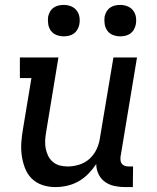

<svg xmlns="http://www.w3.org/2000/svg" viewBox="-20 -754 640 782"><path d="M205 8Q178 8 152.5 -0.5Q127 -9 109 -27Q91 -45 81.5 -70Q72 -95 68.5 -121.5Q65 -148 67 -175.5Q69 -203 74 -231L108 -436H61V-520H218L168 -217Q165 -200 164 -183Q163 -166 166 -150Q169 -134 176 -119.5Q183 -105 195.5 -94.5Q208 -84 223.5 -80Q239 -76 256 -76Q279 -76 303 -83.5Q327 -91 345 -107.5Q363 -124 373.5 -146.5Q384 -169 387 -192L442 -520H538L471 -116Q470 -108 471 -100Q472 -92 476.5 -86.5Q481 -81 488.5 -78.5Q496 -76 504 -76H522L521 8H490Q467 8 446 3.5Q425 -1 408 -13Q391 -25 381.5 -44.5Q372 -64 372 -86Q358 -65 340 -46.5Q322 -28 300 -15.5Q278 -3 253.5 2.5Q229 8 205 8ZM470 -606Q454 -606 440 -611.5Q426 -617 417.5 -628.5Q409 -640 406.5 -655Q404 -670 406 -686Q408 -696 413.5 -706Q419 -716 428 -722.5Q437 -729 448 -731.5Q459 -734 469 -734Q485 -734 499 -728.5Q513 -723 522 -711.5Q531 -700 533.5 -685Q536 -670 533 -654Q531 -644 525.5 -634Q520 -624 511 -617.5Q502 -611 491 -608.5Q480 -606 470 -606ZM240 -606Q224 -606 210 -611.5Q196 -617 187.5 -628.5Q179 -640 176.5 -655Q174 -670 176 -686Q178 -696 183.5 -706Q189 -716 198 -722.5Q207 -729 218 -731.5Q229 -734 239 -734Q255 -734 269 -728.5Q283 -723 292 -711.5Q301 -700 303.5 -685Q306 -670 303 -654Q301 -644 295.5 -634Q290 -624 281 -617.5Q272 -611 261 -608.5Q250 -606 240 -606Z"/></svg>

Font: Iosevka Etoile Medium
Style: Italic
Weight: 500
Italic angle: -9°
Designer: Belleve Invis
Foundry: Belleve Invis
Version: Version 22.1.2; ttfautohint (v1.8.4)